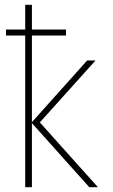

<svg xmlns="http://www.w3.org/2000/svg" viewBox="-20 -780 470 800"><path d="M113 -760V-657H255V-632H113V-271L343 -528H378L146 -270L388 0H352L113 -267V0H85V-632H5V-657H85V-760Z"/></svg>

Font: Noto Sans Display Thin
Style: Regular
Weight: 250
Designer: Monotype Design Team
Foundry: Monotype Imaging Inc.
Version: Version 1.900